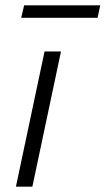

<svg xmlns="http://www.w3.org/2000/svg" viewBox="-20 -704 398 724"><path d="M71 -684 60 -637H348L358 -684ZM148 -510 40 0H102L210 -510Z"/></svg>

Font: Saira UNSAM Light Italic
Style: Regular
Weight: 300
Italic angle: -12°
Designer: Hector Gatti with collaboration of the Omnibus-Type team
Foundry: Omnibus-Type
Version: Version 0.072;PS 000.072;hotconv 1.0.88;makeotf.lib2.5.64775